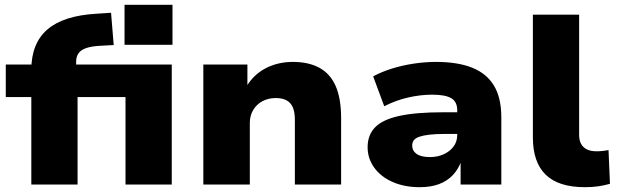

<svg xmlns="http://www.w3.org/2000/svg" viewBox="-20 -766 2563 797"><path d="M110 0V-363H4V-498H157L110 -454V-476Q110 -586 176.5 -643.5Q243 -701 380 -709L441 -713L452 -579L396 -576Q360 -574 338 -566.5Q316 -559 306 -545Q296 -531 296 -509V-468L266 -498H693V0H501V-363H302V0ZM497 -580V-746H696V-580Z M824 0V-498H1007V-405H1002Q1032 -456 1082.5 -482.5Q1133 -509 1196 -509Q1261 -509 1306 -484.5Q1351 -460 1373.5 -408.5Q1396 -357 1396 -275V0H1204V-268Q1204 -302 1195 -321.5Q1186 -341 1168.5 -350Q1151 -359 1125 -359Q1093 -359 1068.5 -345.5Q1044 -332 1030.5 -308.5Q1017 -285 1017 -256V0Z M1722 11Q1659 11 1610 -10.5Q1561 -32 1533.5 -70Q1506 -108 1506 -155Q1506 -205 1536.5 -237Q1567 -269 1636 -284.5Q1705 -300 1821 -300H1899V-210H1825Q1789 -210 1763 -207Q1737 -204 1721 -198.5Q1705 -193 1698 -184Q1691 -175 1691 -162Q1691 -140 1709.5 -127Q1728 -114 1765 -114Q1796 -114 1821.5 -125.5Q1847 -137 1862.5 -157.5Q1878 -178 1878 -206V-308Q1878 -344 1853 -358.5Q1828 -373 1774 -373Q1726 -373 1675 -361.5Q1624 -350 1575 -325L1529 -449Q1564 -468 1607.5 -481.5Q1651 -495 1698 -502Q1745 -509 1790 -509Q1880 -509 1940 -485Q2000 -461 2030.5 -410.5Q2061 -360 2061 -279V0H1892V-98H1895Q1883 -64 1860 -39.5Q1837 -15 1803 -2Q1769 11 1722 11Z M2408 11Q2298 11 2245 -41Q2192 -93 2192 -195V-705H2384V-206Q2384 -184 2392 -169Q2400 -154 2416 -146Q2432 -138 2456 -138Q2470 -138 2483 -139.5Q2496 -141 2506 -143L2512 -3Q2487 4 2462.5 7.5Q2438 11 2408 11Z"/></svg>

Font: Nunito Sans 10pt SemiExpanded Black
Style: Regular
Weight: 900
Width: 6
Designer: Vernon Adams
Foundry: Vernon Adams
Version: Version 3.101;gftools[0.9.27]